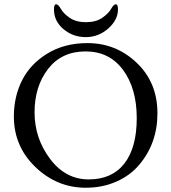

<svg xmlns="http://www.w3.org/2000/svg" viewBox="-20 -866 803 900"><path d="M233 -822Q233 -846 243 -846Q253 -846 265.5 -824Q278 -802 307.5 -782Q337 -762 383 -762Q429 -762 458.5 -782Q488 -802 500.5 -824Q513 -846 523 -846Q533 -846 533 -822Q533 -773 487.5 -732.5Q442 -692 382 -692Q322 -692 277.5 -729.5Q233 -767 233 -822ZM563 -99.5Q621 -174 621 -312.5Q621 -451 557 -538Q493 -625 381 -625Q269 -625 205.5 -543Q142 -461 142 -339.5Q142 -218 214.5 -121.5Q287 -25 396 -25Q505 -25 563 -99.5ZM45 -320Q45 -413 83.5 -489.5Q122 -566 202 -615Q282 -664 390 -664Q524 -664 621 -571.5Q718 -479 718 -335Q718 -194 632 -93Q591 -44 526 -15Q461 14 382 14Q247 14 146 -83Q45 -180 45 -320Z"/></svg>

Font: EB Garamond
Style: Regular
Weight: 400
Version: Version 0.012